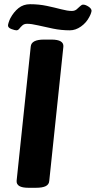

<svg xmlns="http://www.w3.org/2000/svg" viewBox="-20 -890 455 912"><path d="M115 2Q56 2 59 -32L126 -669Q129 -702 189 -702H224Q284 -702 281 -668L214 -31Q213 -14 197.5 -6Q182 2 150 2ZM58 -746Q51 -746 34.5 -752Q18 -758 18 -769Q18 -774 21.5 -784.5Q25 -795 29 -803Q45 -833 68 -851.5Q91 -870 123 -870Q165 -870 202.5 -862Q240 -854 270.5 -846Q301 -838 321 -838Q335 -838 344 -845.5Q353 -853 360.5 -860.5Q368 -868 375 -868Q386 -868 400.5 -858.5Q415 -849 415 -838Q415 -836 412.5 -828Q410 -820 404 -809Q390 -782 364.5 -764Q339 -746 312 -746Q271 -746 232 -754Q193 -762 161 -769.5Q129 -777 109 -777Q95 -777 86.5 -769.5Q78 -762 72 -754Q66 -746 58 -746Z"/></svg>

Font: Asap Expanded Expanded Regular
Style: Bold Italic
Weight: 700
Width: 7
Italic angle: -6°
Designer: Pablo Cosgaya
Foundry: Omnibus-Type
Version: Version 3.001; ttfautohint (v1.8.4.7-5d5b)